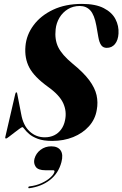

<svg xmlns="http://www.w3.org/2000/svg" viewBox="-20 -732 644 1011"><path d="M255 10Q208.5 10 179.2 -1Q150 -12 133.5 -26.5Q117 -41 109.2 -51.8Q101.5 -62.5 98 -62.5Q94.5 -62.5 82 -53.5Q69.5 -44.5 54.5 -32.8Q39.5 -21 27.2 -11.8Q15 -2.5 12 -2.5Q9 -2.5 8 -4.8Q7 -7 8 -11L60 -235.5Q61.5 -241 62.5 -243.2Q63.5 -245.5 66 -245.5Q68.5 -245.5 69.5 -243.8Q70.5 -242 71 -237L91.5 -131.5Q102 -71.5 135.8 -40.2Q169.5 -9 215.5 -9Q244 -9 265.8 -19.8Q287.5 -30.5 302.2 -50.8Q317 -71 322.5 -99Q332.5 -145.5 312.8 -188.8Q293 -232 232.5 -275Q160.5 -327 134.5 -376Q108.5 -425 114 -488.5Q119 -548.5 156.8 -599.2Q194.5 -650 259.5 -680.8Q324.5 -711.5 411.5 -711.5Q483 -711.5 526.2 -689.2Q569.5 -667 588 -631.2Q606.5 -595.5 604 -555.5Q602 -520.5 585.5 -500.2Q569 -480 542 -480Q523 -480 512.8 -494.2Q502.5 -508.5 497.5 -538.5L487.5 -596Q477 -654 455.5 -677.2Q434 -700.5 400 -700.5Q365 -700.5 337.5 -683.8Q310 -667 293.2 -639Q276.5 -611 273 -578Q267 -524 286.5 -483.8Q306 -443.5 361.5 -397.5Q419.5 -350.5 449.8 -309.8Q480 -269 488.5 -230.8Q497 -192.5 489.5 -153Q481.5 -104 448.5 -67.2Q415.5 -30.5 365.5 -10.2Q315.5 10 255 10ZM219.5 164.5Q180.5 164.5 168 146Q155.5 127.5 161.5 104Q169.5 75 193.8 56.8Q218 38.5 250 38.5Q284.5 38.5 299.2 60Q314 81.5 303.5 121.5Q288 180.5 243.2 215.5Q198.5 250.5 134.5 259Q132 259.5 130.5 258.5Q129 257.5 129 255.5Q129 253.5 130.2 251.8Q131.5 250 134.5 249.5Q170 245.5 198.8 232.2Q227.5 219 245.2 202.8Q263 186.5 266.5 173.5Q269 164.5 260 164.5Z"/></svg>

Font: Fraunces 120pt
Style: Bold Italic
Weight: 700
Italic angle: -16°
Version: Version 1.000;[b76b70a41]